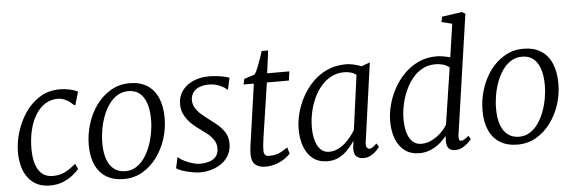

<svg xmlns="http://www.w3.org/2000/svg" viewBox="-51 -984 3468 1160"><g transform="rotate(-5 1682.5 -403.5)"><path d="M209.5 10Q126.5 10 80.2 -48.5Q34 -107 34 -208Q34 -266 52.8 -328Q71.5 -390 107.5 -443.8Q143.5 -497.5 196.8 -530.8Q250 -564 319 -564Q345.5 -564 376 -557.8Q406.5 -551.5 427.5 -540.5L404 -458.5L392.5 -465Q380 -478 364.8 -487.8Q349.5 -497.5 333.8 -502.8Q318 -508 302 -508Q260 -508 226 -487Q192 -466 167.5 -427Q143 -388 130 -335Q117 -282 117 -217.5Q117.5 -161.5 130.8 -123.2Q144 -85 169.5 -65.5Q195 -46 231 -46Q261 -46 284.5 -53.5Q308 -61 329 -75Q350 -89 372 -107L387.5 -75Q375 -60 350.8 -40Q326.5 -20 291.2 -5Q256 10 209.5 10Z M742 -564Q804.5 -564 847.5 -537Q890.5 -510 912.8 -459Q935 -408 935 -336Q935 -271 915 -209.2Q895 -147.5 858.2 -98Q821.5 -48.5 770.8 -19.2Q720 10 658.5 10Q596.5 10 553 -16Q509.5 -42 486.8 -92Q464 -142 464 -212Q464 -278.5 483.8 -341.5Q503.5 -404.5 540.2 -454.5Q577 -504.5 628.2 -534.2Q679.5 -564 742 -564ZM729.5 -517Q693 -517 663.8 -499Q634.5 -481 612.5 -450.2Q590.5 -419.5 575.8 -380.5Q561 -341.5 553.8 -299.5Q546.5 -257.5 546.5 -217.5Q546.5 -159 561 -118.8Q575.5 -78.5 603.5 -57.5Q631.5 -36.5 672 -36.5Q707.5 -36.5 736.2 -54.5Q765 -72.5 786.8 -103.2Q808.5 -134 823 -172.5Q837.5 -211 845 -252.8Q852.5 -294.5 852.5 -334.5Q852.5 -391 839 -431.8Q825.5 -472.5 798.5 -494.8Q771.5 -517 729.5 -517Z M1331 -474H1326.5Q1316.5 -486 1286 -500Q1255.5 -514 1218 -514Q1187.5 -514 1163.5 -505.2Q1139.5 -496.5 1125.2 -479Q1111 -461.5 1108.5 -435Q1107 -407 1120 -384.2Q1133 -361.5 1153.5 -343.2Q1174 -325 1195 -309.5Q1220 -291 1247 -269Q1274 -247 1293 -217.8Q1312 -188.5 1312 -147.5Q1312 -110 1296.5 -80.8Q1281 -51.5 1254 -31.5Q1227 -11.5 1192.8 -0.8Q1158.5 10 1120 10Q1098.5 10 1068.5 4.2Q1038.5 -1.5 1012.8 -10.2Q987 -19 977.5 -28L991.5 -92.5H994.5Q1006.5 -80.5 1029.2 -69Q1052 -57.5 1077.8 -49.8Q1103.5 -42 1124 -42Q1151.5 -42 1177.5 -49.2Q1203.5 -56.5 1220.2 -75Q1237 -93.5 1237 -126.5Q1237 -155 1221.8 -177.5Q1206.5 -200 1184 -217.8Q1161.5 -235.5 1140.5 -250.5Q1121 -263.5 1096.2 -286Q1071.5 -308.5 1053.2 -339.8Q1035 -371 1035 -410.5Q1035 -458 1060.5 -492.5Q1086 -527 1128.8 -545.2Q1171.5 -563.5 1221.5 -563.5Q1247.5 -563.5 1272.8 -560.5Q1298 -557.5 1317.8 -552.8Q1337.5 -548 1346.5 -544Z M1520 -169.5Q1517.5 -151.5 1515.8 -138Q1514 -124.5 1513.2 -112.2Q1512.5 -100 1512.5 -84.5Q1512.5 -69.5 1520.5 -61.2Q1528.5 -53 1544 -53Q1586 -53 1614 -68Q1642 -83 1657 -95L1668.5 -56Q1657 -42.5 1634.8 -27Q1612.5 -11.5 1582 -0.8Q1551.5 10 1515 10Q1477.5 10 1455.2 -9.2Q1433 -28.5 1433 -71Q1433 -78 1433.2 -86Q1433.5 -94 1434.5 -103.2Q1435.5 -112.5 1436.5 -122.2Q1437.5 -132 1439.5 -142L1490 -496H1427.5L1435 -529.5L1499 -550Q1508 -561.5 1518.2 -586.5Q1528.5 -611.5 1538.2 -639.5Q1548 -667.5 1554.5 -688H1593.5L1575.5 -551H1710L1702.5 -496H1569Z M2132.5 -85Q2129 -60.5 2136.2 -51.8Q2143.5 -43 2151.5 -43Q2161.5 -43 2171.8 -50.2Q2182 -57.5 2196 -71L2209.5 -50Q2206 -43.5 2192.5 -29Q2179 -14.5 2158 -2.2Q2137 10 2111 10Q2083.5 10 2067.8 -5.2Q2052 -20.5 2054 -56.5L2059.5 -99Q2041.5 -73 2018.2 -47.8Q1995 -22.5 1964.2 -6.2Q1933.5 10 1893 10Q1841 10 1806 -16.8Q1771 -43.5 1753.2 -90.5Q1735.5 -137.5 1735.5 -197.5Q1735.5 -244 1748.8 -295Q1762 -346 1788 -393.5Q1814 -441 1852.2 -479.8Q1890.5 -518.5 1941 -541.2Q1991.5 -564 2054 -564Q2075 -564 2101 -558.2Q2127 -552.5 2147.5 -543.5L2199 -562.5ZM2112.5 -494Q2098 -506 2079.2 -511.5Q2060.5 -517 2039 -517Q1996.5 -517 1961.2 -498.8Q1926 -480.5 1899 -449Q1872 -417.5 1853.5 -376.8Q1835 -336 1825.5 -291.2Q1816 -246.5 1816 -202Q1816 -150.5 1827.8 -115.5Q1839.5 -80.5 1859.8 -63.2Q1880 -46 1906.5 -46Q1935 -46 1959.2 -57.2Q1983.5 -68.5 2004 -86.5Q2024.5 -104.5 2040.5 -125Q2056.5 -145.5 2067.5 -164Z M2694.5 -78.5Q2692.5 -60.5 2695.8 -51.8Q2699 -43 2706.5 -43Q2717 -43 2728 -49.5Q2739 -56 2753.5 -69L2766.5 -48Q2762 -41.5 2748 -27.5Q2734 -13.5 2713.2 -1.8Q2692.5 10 2667 10Q2641.5 10 2628 -4.8Q2614.5 -19.5 2615.5 -52L2616.5 -81Q2600.5 -59 2575.5 -38Q2550.5 -17 2519 -3.5Q2487.5 10 2451.5 10Q2397.5 10 2361.8 -17Q2326 -44 2308.2 -91Q2290.5 -138 2290.5 -198Q2290.5 -244.5 2303.8 -295.2Q2317 -346 2343 -393.8Q2369 -441.5 2406.8 -480Q2444.5 -518.5 2493.8 -541.2Q2543 -564 2603.5 -564Q2623 -564 2645.2 -560Q2667.5 -556 2686 -550.5L2715.5 -752L2651 -768L2659 -800L2780 -817L2800 -805.5ZM2677 -490Q2661 -504.5 2638.2 -510.8Q2615.5 -517 2592.5 -517Q2547.5 -517 2512 -497.2Q2476.5 -477.5 2450.2 -444Q2424 -410.5 2406.5 -369.5Q2389 -328.5 2380.5 -285.2Q2372 -242 2372 -203.5Q2372 -154 2383 -118.5Q2394 -83 2415.2 -64.2Q2436.5 -45.5 2467 -45.5Q2501.5 -45.5 2532.5 -61.5Q2563.5 -77.5 2587.8 -101.2Q2612 -125 2625 -148.5Z M3130 -564Q3192.5 -564 3235.5 -537Q3278.5 -510 3300.8 -459Q3323 -408 3323 -336Q3323 -271 3303 -209.2Q3283 -147.5 3246.2 -98Q3209.5 -48.5 3158.8 -19.2Q3108 10 3046.5 10Q2984.5 10 2941 -16Q2897.5 -42 2874.8 -92Q2852 -142 2852 -212Q2852 -278.5 2871.8 -341.5Q2891.5 -404.5 2928.2 -454.5Q2965 -504.5 3016.2 -534.2Q3067.5 -564 3130 -564ZM3117.5 -517Q3081 -517 3051.8 -499Q3022.5 -481 3000.5 -450.2Q2978.5 -419.5 2963.8 -380.5Q2949 -341.5 2941.8 -299.5Q2934.5 -257.5 2934.5 -217.5Q2934.5 -159 2949 -118.8Q2963.5 -78.5 2991.5 -57.5Q3019.5 -36.5 3060 -36.5Q3095.5 -36.5 3124.2 -54.5Q3153 -72.5 3174.8 -103.2Q3196.5 -134 3211 -172.5Q3225.5 -211 3233 -252.8Q3240.5 -294.5 3240.5 -334.5Q3240.5 -391 3227 -431.8Q3213.5 -472.5 3186.5 -494.8Q3159.5 -517 3117.5 -517Z"/></g></svg>

Font: Merriweather 28pt Light
Style: Italic
Weight: 300
Italic angle: -7.8°
Version: Version 2.101